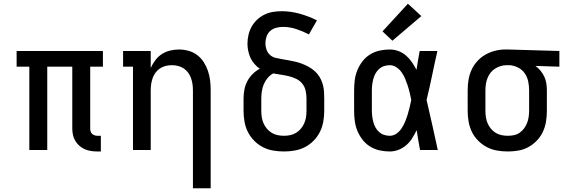

<svg xmlns="http://www.w3.org/2000/svg" viewBox="-20 -803 3040 1028"><path d="M502 8Q485 8 467.5 5.5Q450 3 434 -4Q418 -11 405 -22.5Q392 -34 383 -49Q374 -64 370.5 -81Q367 -98 367 -115V-446H233V0H137V-446H69V-530H531V-446H463V-115Q463 -108 465 -100Q467 -92 473 -86.5Q479 -81 486.5 -78.5Q494 -76 502 -76H520V8Z M1013 205V-320Q1013 -337 1010.5 -353.5Q1008 -370 1002.5 -385.5Q997 -401 987 -414.5Q977 -428 963 -437Q949 -446 933 -450Q917 -454 900 -454Q883 -454 867 -450Q851 -446 837 -437Q823 -428 813 -414.5Q803 -401 797.5 -385.5Q792 -370 789.5 -353.5Q787 -337 787 -320V0H692V-446H639V-530H787V-439Q797 -461 811.5 -480.5Q826 -500 846 -513Q866 -526 890 -532Q914 -538 938 -538Q964 -538 989.5 -531Q1015 -524 1036 -508Q1057 -492 1071 -470Q1085 -448 1093.5 -423Q1102 -398 1105 -372Q1108 -346 1108 -320V205Z M1500 8Q1471 8 1442 3Q1413 -2 1387 -15.5Q1361 -29 1340.5 -50Q1320 -71 1307 -97Q1294 -123 1289 -152Q1284 -181 1284 -210V-275Q1284 -299 1288.5 -323Q1293 -347 1304 -368Q1315 -389 1332.5 -406.5Q1350 -424 1371 -435Q1355 -446 1342 -461Q1329 -476 1321 -493.5Q1313 -511 1309 -530.5Q1305 -550 1305 -569Q1305 -593 1310.5 -616.5Q1316 -640 1327.5 -660.5Q1339 -681 1356.5 -697.5Q1374 -714 1395.5 -724.5Q1417 -735 1440.5 -739Q1464 -743 1488 -743Q1537 -743 1585 -729.5Q1633 -716 1677 -694L1634 -619Q1601 -636 1566 -647.5Q1531 -659 1494 -659Q1476 -659 1458 -654Q1440 -649 1426.5 -637Q1413 -625 1407 -607Q1401 -589 1401 -571Q1401 -554 1407 -537Q1413 -520 1426 -508.5Q1439 -497 1456.5 -493Q1474 -489 1491.5 -486Q1509 -483 1526 -480Q1543 -477 1560 -473Q1577 -469 1593.5 -463Q1610 -457 1625.5 -449Q1641 -441 1655 -430.5Q1669 -420 1680 -406.5Q1691 -393 1698.5 -377Q1706 -361 1710 -344Q1714 -327 1715 -309.5Q1716 -292 1716 -275V-210Q1716 -181 1711 -152Q1706 -123 1693 -97Q1680 -71 1659.5 -50Q1639 -29 1613 -15.5Q1587 -2 1558 3Q1529 8 1500 8ZM1500 -76Q1517 -76 1534 -79.5Q1551 -83 1565.5 -92Q1580 -101 1591 -114Q1602 -127 1609 -143Q1616 -159 1618.5 -176Q1621 -193 1621 -210V-275Q1621 -296 1616.5 -317Q1612 -338 1599 -354.5Q1586 -371 1566.5 -380.5Q1547 -390 1526.5 -395Q1506 -400 1485 -403Q1464 -406 1443 -410Q1426 -401 1413 -385.5Q1400 -370 1392.5 -352Q1385 -334 1382 -314Q1379 -294 1379 -275V-210Q1379 -193 1381.5 -176Q1384 -159 1391 -143Q1398 -127 1409 -114Q1420 -101 1434.5 -92Q1449 -83 1466 -79.5Q1483 -76 1500 -76Z M2067 8Q2039 8 2012 2Q1985 -4 1961.5 -18.5Q1938 -33 1921 -55Q1904 -77 1893.5 -102.5Q1883 -128 1879.5 -155.5Q1876 -183 1876 -210V-320Q1876 -347 1879.5 -374.5Q1883 -402 1893.5 -427.5Q1904 -453 1921 -475Q1938 -497 1961.5 -511.5Q1985 -526 2012 -532Q2039 -538 2067 -538Q2091 -538 2113.5 -529.5Q2136 -521 2154 -505.5Q2172 -490 2185.5 -470Q2199 -450 2210 -429Q2214 -454 2218 -479.5Q2222 -505 2227 -530H2322Q2307 -465 2293.5 -399Q2280 -333 2264 -268Q2280 -201 2294.5 -134Q2309 -67 2324 0H2229Q2224 -26 2219.5 -52.5Q2215 -79 2211 -106Q2200 -84 2187 -63Q2174 -42 2155.5 -26Q2137 -10 2114 -1Q2091 8 2067 8ZM2067 -76Q2087 -76 2103.5 -88Q2120 -100 2131 -117Q2142 -134 2149.5 -152.5Q2157 -171 2163 -190.5Q2169 -210 2173.5 -229.5Q2178 -249 2182 -268Q2178 -288 2173.5 -307Q2169 -326 2163 -344.5Q2157 -363 2149.5 -381Q2142 -399 2131 -415Q2120 -431 2103 -442.5Q2086 -454 2067 -454Q2051 -454 2036 -449Q2021 -444 2009.5 -433.5Q1998 -423 1990.5 -409.5Q1983 -396 1979 -381Q1975 -366 1973 -350.5Q1971 -335 1971 -320V-210Q1971 -195 1973 -179.5Q1975 -164 1979 -149Q1983 -134 1990.5 -120.5Q1998 -107 2009.5 -96.5Q2021 -86 2036 -81Q2051 -76 2067 -76ZM2081 -585 2028 -635 2164 -783 2236 -717Z M2699 8Q2670 8 2641 3Q2612 -2 2586.5 -15.5Q2561 -29 2540 -50Q2519 -71 2506.5 -97Q2494 -123 2489 -152Q2484 -181 2484 -210V-320Q2484 -348 2488.5 -375.5Q2493 -403 2504.5 -428.5Q2516 -454 2535 -475Q2554 -496 2578.5 -510Q2603 -524 2630 -531Q2657 -538 2685 -538Q2689 -538 2692.5 -538Q2696 -538 2700 -538L2975 -530V-446L2847 -450Q2862 -439 2874 -424.5Q2886 -410 2894 -393Q2902 -376 2905 -357.5Q2908 -339 2908 -320V-210Q2908 -181 2903.5 -152.5Q2899 -124 2887 -98Q2875 -72 2855 -51Q2835 -30 2810 -16Q2785 -2 2756.5 3Q2728 8 2699 8ZM2699 -76Q2716 -76 2732.5 -79.5Q2749 -83 2762.5 -92.5Q2776 -102 2786 -115.5Q2796 -129 2802 -144.5Q2808 -160 2810.5 -176.5Q2813 -193 2813 -210V-320Q2813 -344 2808 -367.5Q2803 -391 2789.5 -410.5Q2776 -430 2754.5 -441Q2733 -452 2709 -454H2700Q2698 -454 2696 -454Q2694 -454 2692 -454Q2676 -454 2660 -449Q2644 -444 2630 -435Q2616 -426 2606 -413Q2596 -400 2590 -384.5Q2584 -369 2581.5 -352.5Q2579 -336 2579 -320V-210Q2579 -193 2581.5 -176Q2584 -159 2590.5 -143.5Q2597 -128 2608 -114.5Q2619 -101 2633.5 -92Q2648 -83 2665 -79.5Q2682 -76 2699 -76Z"/></svg>

Font: Iosevka Slab Medium Extended
Style: Regular
Weight: 500
Width: 7
Monospace: yes
Designer: Belleve Invis
Foundry: Belleve Invis
Version: Version 11.1.1; ttfautohint (v1.8.3)